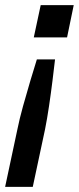

<svg xmlns="http://www.w3.org/2000/svg" viewBox="-49 -568 308 750"><path d="M83 -422 110 -548H239L213 -422ZM-29 162 19 -63Q27 -103 41 -153.5Q55 -204 69.5 -252.5Q84 -301 95 -336H166Q162 -301 156 -252.5Q150 -204 142.5 -153.5Q135 -103 127 -63L79 162Z"/></svg>

Font: Geist Medium
Style: Italic
Weight: 500
Italic angle: -12°
Designer: Basement.studio, Andrés Briganti, Mateo Zaragoza
Foundry: Basement.studio, Vercel, Andrés Briganti, Guido Ferreyra, Mateo Zaragoza
Version: Version 1.500; ttfautohint (v1.8.4.7-5d5b)